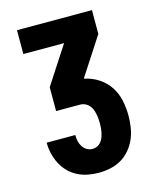

<svg xmlns="http://www.w3.org/2000/svg" viewBox="-111 -812 722 888"><g transform="rotate(-15 250.0 -367.5)"><path d="M252 0Q226 0 200 -5Q174 -10 150.5 -22Q127 -34 108.5 -53Q90 -72 78 -95.5Q66 -119 60 -144.5Q54 -170 54 -197H191Q191 -182 194 -168Q197 -154 204.5 -141.5Q212 -129 225 -121.5Q238 -114 252 -114Q264 -114 274.5 -119Q285 -124 292.5 -133Q300 -142 304 -152.5Q308 -163 310.5 -174.5Q313 -186 314 -197.5Q315 -209 315 -220Q315 -220 315 -220Q315 -220 315 -220Q315 -232 314 -243.5Q313 -255 310.5 -266.5Q308 -278 303.5 -289Q299 -300 291 -308.5Q283 -317 272.5 -322Q262 -327 250 -327H134V-441L251 -621H56V-735H415V-621L298 -441V-438Q334 -431 365.5 -410.5Q397 -390 417 -359.5Q437 -329 444.5 -292.5Q452 -256 452 -220Q452 -191 447.5 -163Q443 -135 432 -109.5Q421 -84 402.5 -62Q384 -40 360 -26Q336 -12 308 -6Q280 0 252 0Z"/></g></svg>

Font: Iosevka SS04 Heavy
Style: Regular
Weight: 900
Monospace: yes
Designer: Belleve Invis
Foundry: Belleve Invis
Version: Version 19.0.0; ttfautohint (v1.8.4)